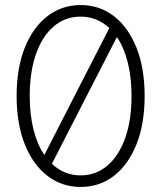

<svg xmlns="http://www.w3.org/2000/svg" viewBox="-20 -731 640 762"><path d="M300 11Q226 11 168.5 -33Q111 -77 78.5 -158Q46 -239 46 -350Q46 -461 78.5 -542Q111 -623 168.5 -667Q226 -711 300 -711Q375 -711 432 -667Q489 -623 521.5 -542Q554 -461 554 -350Q554 -239 521.5 -158Q489 -77 432 -33Q375 11 300 11ZM98 -350Q98 -276 113 -216.5Q128 -157 156 -116L414 -620Q364 -665 300 -665Q239 -665 193.5 -626.5Q148 -588 123 -517Q98 -446 98 -350ZM300 -35Q361 -35 406.5 -74Q452 -113 477 -183.5Q502 -254 502 -350Q502 -424 487 -483.5Q472 -543 444 -584L186 -81Q234 -35 300 -35Z"/></svg>

Font: Red Hat Mono
Style: Regular
Weight: 300
Monospace: yes
Designer: Pentagram, MCKL
Foundry: Pentagram, MCKL
Version: Version 1.023